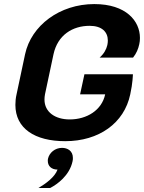

<svg xmlns="http://www.w3.org/2000/svg" viewBox="-20 -687 718 957"><path d="M289.2 50C254.2 50 225.8 74.2 219.2 104.2C218.3 107.5 218.3 111.7 218.3 115C218.3 140 235.8 158.3 266.7 158.3C253.3 195.8 208.3 228.3 171.7 250H230C264.2 232.5 326.7 188.3 341.7 116.7C343.3 110.8 343.3 105 343.3 100C343.3 65 316.7 50 289.2 50ZM400.8 -316.7 379.2 -216.7H504.2C487.5 -137.5 412.5 -91.7 327.5 -91.7C255.8 -91.7 201.7 -127.5 201.7 -190.8C201.7 -199.2 202.5 -207.5 204.2 -216.7L246.7 -416.7C267.5 -512.5 341.7 -558.3 426.7 -558.3C488.3 -558.3 517.5 -527.5 517.5 -485C517.5 -478.3 516.7 -470 515 -462.5C510 -440.8 498.3 -419.2 476.7 -400H643.3C660 -420.8 669.2 -443.3 674.2 -466.7C676.7 -476.7 677.5 -487.5 677.5 -498.3C677.5 -581.7 609.2 -666.7 450 -666.7C277.5 -666.7 135.8 -560 105 -416.7L62.5 -216.7C58.3 -198.3 56.7 -180.8 56.7 -164.2C56.7 -46.7 153.3 16.7 305 16.7C473.3 16.7 599.2 -73.3 629.2 -216.7C641.7 -272.5 642.5 -316.7 642.5 -316.7Z"/></svg>

Font: BoonHome
Style: Bold Oblique
Weight: 700
Italic angle: -12°
Designer: Sungsit Sawaiwan
Foundry: Sungsit Sawaiwan
Version: Version 0.2